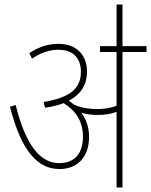

<svg xmlns="http://www.w3.org/2000/svg" viewBox="-20 -825 665 845"><path d="M372 -222C372 -261 362 -296 338 -329C360 -322 385 -319 410 -319C438 -319 469 -323 493 -333V0H519V-596H625V-622H519V-805H493V-622H420V-596H493V-360C468 -349 436 -345 409 -345C380 -345 342 -348 307 -364C299 -370 291 -376 283 -382C337 -410 363 -454 363 -509C363 -580 320 -632 237 -632C191 -632 149 -618 109 -591L121 -567C158 -592 196 -606 237 -606C303 -606 336 -568 336 -509C336 -437 291 -396 172 -376L178 -351C209 -355 236 -362 260 -371C315 -337 345 -290 345 -223C345 -149 308 -107 240 -107C154 -107 91 -193 49 -363L24 -355C74 -159 146 -81 242 -81C318 -81 372 -131 372 -222Z"/></svg>

Font: Noto Sans Devanagari SemiCondensed Thin
Style: Regular
Weight: 100
Width: 4
Designer: Jelle Bosma - Monotype Design Team
Foundry: Monotype Imaging Inc.
Version: Version 2.004